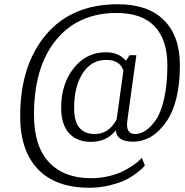

<svg xmlns="http://www.w3.org/2000/svg" viewBox="-20 -654 871 904"><path d="M606 13Q530 13 525 -40Q482 14 408 14Q343 14 305.5 -26.5Q268 -67 268 -147Q268 -259 327.5 -333.5Q387 -408 478 -408Q539 -408 573 -368L590 -394H622L580 -90Q578 -72 578 -67Q578 -23 617 -23Q641 -23 665.5 -39Q690 -55 714 -89.5Q738 -124 753 -190.5Q768 -257 768 -346Q768 -467 708 -530Q648 -593 529 -593Q349 -593 244.5 -466.5Q140 -340 140 -113Q140 34 210.5 109.5Q281 185 408 185Q453 185 494 175Q535 165 561.5 151Q588 137 608.5 123Q629 109 638 99L648 89L662 125Q659 129 652.5 136Q646 143 622 161.5Q598 180 570.5 193.5Q543 207 497 218.5Q451 230 401 230Q242 230 158.5 142.5Q75 55 75 -107Q75 -346 196 -490Q317 -634 535 -634Q677 -634 752 -559Q827 -484 827 -347Q827 -172 762 -79.5Q697 13 606 13ZM427 -23Q492 -23 529 -91L561 -321Q545 -372 480 -372Q411 -372 370 -310Q329 -248 329 -144Q329 -23 427 -23Z"/></svg>

Font: ArsenalItalic
Style: Italic
Weight: 400
Italic angle: -9°
Designer: Andrij Shevchenko
Foundry: Stairsfor.com
Version: Version 1.000